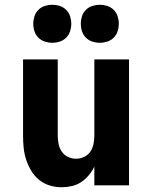

<svg xmlns="http://www.w3.org/2000/svg" viewBox="-20 -780 640 808"><path d="M240 8Q214 8 189 0.5Q164 -7 144 -23.5Q124 -40 111 -62Q98 -84 90 -108.5Q82 -133 79.5 -158.5Q77 -184 77 -210V-530H223V-210Q223 -192 226.5 -174.5Q230 -157 239.5 -142.5Q249 -128 265.5 -120Q282 -112 300 -112Q318 -112 334.5 -120Q351 -128 360.5 -142.5Q370 -157 373.5 -174.5Q377 -192 377 -210V-530H523V0H377V-79Q368 -60 354 -43Q340 -26 322 -14Q304 -2 282.5 3Q261 8 240 8ZM400 -600Q384 -600 368.5 -605Q353 -610 341.5 -621.5Q330 -633 325 -648.5Q320 -664 320 -680Q320 -696 325 -711.5Q330 -727 341.5 -738.5Q353 -750 368.5 -755Q384 -760 400 -760Q416 -760 431.5 -755Q447 -750 458.5 -738.5Q470 -727 475 -711.5Q480 -696 480 -680Q480 -664 475 -648.5Q470 -633 458.5 -621.5Q447 -610 431.5 -605Q416 -600 400 -600ZM200 -600Q184 -600 168.5 -605Q153 -610 141.5 -621.5Q130 -633 125 -648.5Q120 -664 120 -680Q120 -696 125 -711.5Q130 -727 141.5 -738.5Q153 -750 168.5 -755Q184 -760 200 -760Q216 -760 231.5 -755Q247 -750 258.5 -738.5Q270 -727 275 -711.5Q280 -696 280 -680Q280 -664 275 -648.5Q270 -633 258.5 -621.5Q247 -610 231.5 -605Q216 -600 200 -600Z"/></svg>

Font: Iosevka Curly Heavy Extended
Style: Regular
Weight: 900
Width: 7
Monospace: yes
Designer: Belleve Invis
Foundry: Belleve Invis
Version: Version 11.1.0; ttfautohint (v1.8.3)